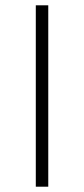

<svg xmlns="http://www.w3.org/2000/svg" viewBox="-20 -704 317 724"><path d="M162 0H115V-684H162Z"/></svg>

Font: FiraGO ExtraLight
Style: Regular
Weight: 200
Designer: bBox Type
Foundry: bBox Type GmbH
Version: Version 1.001